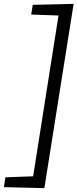

<svg xmlns="http://www.w3.org/2000/svg" viewBox="-43 -869 400 991"><path d="M337 -849 186 102 -23 97 -15 46 128 41 259 -789 118 -794 126 -844Z"/></svg>

Font: Bitter
Style: Italic
Weight: 400
Italic angle: -9°
Designer: Sol Matas, and Bitter project Authors
Foundry: Sol Matas
Version: Version 2.001